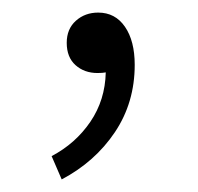

<svg xmlns="http://www.w3.org/2000/svg" viewBox="-20 -112 314 305"><path d="M148 3Q143 4 135 4Q114 4 100 -8.5Q86 -21 86 -44Q86 -66 100.5 -79Q115 -92 136 -92Q163 -92 178.5 -69.5Q194 -47 194 -9Q194 51 162.5 98Q131 145 78 173L62 136Q100 116 123.5 81.5Q147 47 148 3Z"/></svg>

Font: Nebula Sans Light
Style: Regular
Weight: 300
Designer: Paul D. Hunt for Adobe (as Source Sans)
Foundry: Nebula Entertainment & Broadcasting LLC
Version: Version 1.010